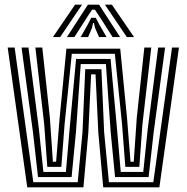

<svg xmlns="http://www.w3.org/2000/svg" viewBox="-20 -804 801 824"><path d="M97 0 13 -600H42.8L123 -22H313.5L334 -235.8L345.8 -507H415.2L427 -235.8L447.5 -22H638L718.2 -600H748L664 0H423L402 -234L390 -485H371L359 -234L338 0ZM143.2 -44 121.5 -236.5 72.5 -600H102.2L146.8 -251.8L166.2 -66H262.8L279 -253.2L306.5 -551H454.5L482 -253.2L498.2 -66H594.8L614.2 -251.8L658.8 -600H688.5L639.5 -236.5L617.8 -44H473.8L455 -237.5L434.5 -529H326.5L306 -237.5L287.2 -44ZM183 -88 169.8 -269.8 131.8 -600H161.5L194 -299L207 -110H220.8L236 -299L265 -595H496L525 -299L540.2 -110H554L567 -299L599.5 -600H629.2L591.2 -269.8L578 -88H517.8L503.8 -271L472.8 -573H288.2L257.2 -271L243.2 -88ZM207.2 -645 302.2 -784H332.2L238.2 -645ZM267.2 -645 357.2 -784H405.2L495.2 -645H463.2L411.5 -726L387.2 -762.5H375.2L351 -725.8L299.2 -645ZM524.2 -645 430.2 -784H460.2L555.2 -645ZM326.2 -645 357.8 -700.8 371.2 -727.5H391.2L405 -700.8L437.2 -645H405.2L387.8 -684.5L383.2 -705.2H379.2L375 -684.5L358.2 -645Z"/></svg>

Font: Big Shoulders Inline Display Black
Style: Regular
Weight: 900
Designer: Patric King
Foundry: XO Type Co
Version: Version 1.000